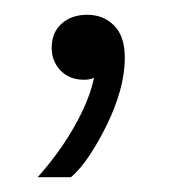

<svg xmlns="http://www.w3.org/2000/svg" viewBox="-20 -104 237 260"><path d="M31 136Q64 99 85 59.5Q106 20 109 -10L117 -5Q114 -2 108 1Q102 4 94 4Q74 4 62 -8.5Q50 -21 50 -39Q50 -60 63.5 -72Q77 -84 98 -84Q120 -84 134.5 -69.5Q149 -55 149 -26Q149 -4 142.5 19Q136 42 125 64.5Q114 87 101.5 106Q89 125 76 136Z"/></svg>

Font: Mona Sans ExtraLight
Style: Regular
Weight: 400
Version: Version 2.000